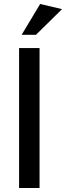

<svg xmlns="http://www.w3.org/2000/svg" viewBox="-20 -946 332 966"><path d="M179 -704H76V0H179ZM89 -771H161L292 -900L182 -926Z"/></svg>

Font: Geom
Style: Regular
Weight: 400
Version: Version 1.102